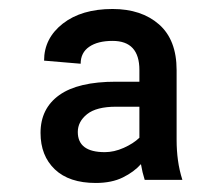

<svg xmlns="http://www.w3.org/2000/svg" viewBox="-20 -741 485 423"><path d="M298.8 -344.7Q293.5 -361.3 290.5 -379.4Q275.4 -362.3 250.7 -350.1Q226.1 -337.9 190.9 -337.9Q132.3 -337.9 100.8 -367.9Q69.3 -397.9 69.3 -448.2Q69.3 -502 110.6 -531.5Q151.9 -561 235.4 -561H287.1V-586.9Q287.1 -650.9 228 -650.9Q195.3 -650.9 176.5 -637.9Q157.7 -625 157.7 -600.6L77.1 -607.4Q77.1 -656.7 118.4 -689Q159.7 -721.2 228 -721.2Q291.5 -721.2 330.3 -687.3Q369.1 -653.3 369.1 -586.4V-433.1Q369.1 -409.2 372.1 -387.7Q375 -366.2 381.8 -344.7ZM210.9 -405.8Q231.4 -405.8 252.7 -415.3Q273.9 -424.8 287.1 -437.5V-505.9H235.8Q192.4 -505.9 171.9 -489.5Q151.4 -473.1 151.4 -450.2Q151.4 -405.8 210.9 -405.8Z"/></svg>

Font: Vazirmatn UI FD Medium
Style: Regular
Weight: 500
Designer: Saber Rastikerdar
Foundry: Saber Rastikerdar
Version: Version 33.003